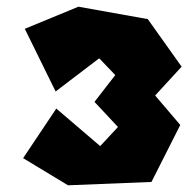

<svg xmlns="http://www.w3.org/2000/svg" viewBox="-20 -582 575 573"><path d="M54 -496 214 -562 421 -525 522 -383 443 -297 518 -209 432 -39 183 -29 49 -110 148 -258 279 -146 332 -203 262 -278 324 -358 276 -408 146 -309Z"/></svg>

Font: Super Mario
Style: Regular
Weight: 400
Version: Version 1.0